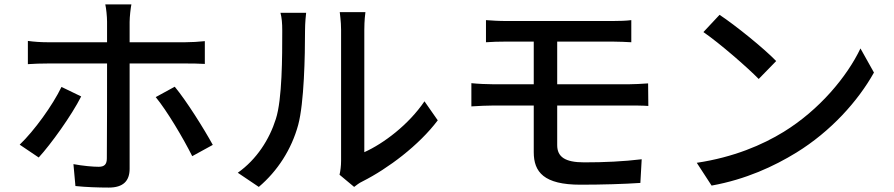

<svg xmlns="http://www.w3.org/2000/svg" viewBox="-20 -812 4040 868"><path d="M258 -419C218 -336 135 -221 69 -158L155 -100C210 -160 303 -289 347 -376ZM818 -525C843 -525 877 -525 906 -523V-626C880 -623 843 -621 817 -621H566V-713C566 -736 571 -778 574 -792H456C460 -776 464 -737 464 -714V-621H196C165 -621 135 -623 106 -627V-522C134 -524 166 -525 197 -525H464V-521C464 -473 464 -143 463 -96C463 -69 452 -58 426 -58C400 -58 355 -62 312 -70L321 29C366 34 425 36 472 36C537 36 566 6 566 -49V-525ZM684 -373C735 -311 808 -188 849 -106L942 -157C902 -230 823 -356 770 -420Z M1150 33C1235 -39 1298 -137 1328 -247C1355 -347 1359 -560 1359 -674C1359 -709 1363 -746 1364 -754H1248C1254 -731 1256 -707 1256 -673C1256 -558 1256 -363 1227 -274C1198 -182 1141 -92 1055 -31ZM1581 33C1592 25 1602 16 1619 8C1734 -50 1874 -155 1959 -268L1899 -354C1827 -248 1714 -163 1627 -124V-677C1627 -718 1631 -751 1632 -757H1516C1516 -751 1522 -718 1522 -677V-85C1522 -62 1519 -39 1515 -22Z M2499 -335H2823C2845 -335 2885 -335 2911 -333L2910 -435C2886 -433 2842 -431 2821 -431H2499V-624H2748C2784 -624 2809 -622 2834 -621V-721C2811 -718 2781 -717 2748 -717H2270C2235 -717 2205 -719 2177 -721V-621C2205 -623 2235 -624 2270 -624H2393V-431H2212C2183 -431 2139 -433 2111 -436V-331C2140 -333 2185 -335 2212 -335H2393V-124C2393 -34 2439 23 2604 23C2699 23 2802 20 2875 15L2881 -92C2798 -82 2713 -78 2621 -78C2534 -78 2499 -103 2499 -156Z M3233 -745 3160 -667C3234 -616 3358 -508 3410 -455L3489 -536C3433 -594 3304 -698 3233 -745ZM3130 -76 3197 27C3352 -1 3479 -60 3580 -122C3736 -218 3859 -355 3931 -484L3870 -593C3809 -465 3684 -315 3523 -216C3427 -157 3297 -101 3130 -76Z"/></svg>

Font: Genne Gothic Medium
Style: Regular
Weight: 500
Designer: Ryoko NISHIZUKA (kana & ideographs); Paul D. Hunt (Latin, Greek & Cyrillic); Wenlong ZHANG (bopomofo); Sandoll Communica
Foundry: Adobe Systems Incorporated
Version: Version 1.004;PS 1.004;hotconv 16.6.51;makeotf.lib2.5.65220